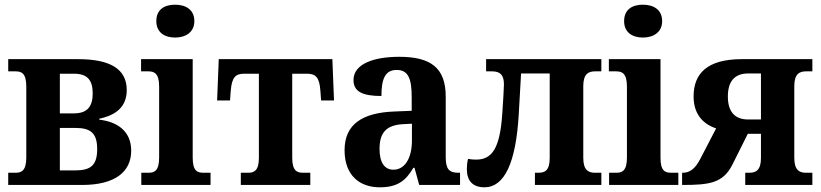

<svg xmlns="http://www.w3.org/2000/svg" viewBox="-20 -788 3498 818"><path d="M15 0H330C470 0 539 -56 539 -146C539 -231 477 -270 403 -278V-282C452 -293 520 -318 520 -404C520 -494 450 -536 312 -536H15V-484H46C71 -484 92 -477 92 -419V-117C92 -60 71 -52 46 -52H15ZM235 -305V-474H295C351 -474 375 -448 375 -390C375 -333 351 -305 295 -305ZM235 -62V-243H301C366 -243 394 -221 394 -153C394 -84 367 -62 300 -62Z M726 -628C770 -628 808 -650 808 -698C808 -748 770 -768 726 -768C681 -768 646 -748 646 -698C646 -650 681 -628 726 -628ZM582 0H877V-52H847C821 -52 801 -59 801 -116V-536H581V-484H612C637 -484 658 -476 658 -419V-117C658 -59 637 -52 612 -52H582Z M1006 0H1302V-52H1271C1247 -52 1225 -59 1225 -115V-474H1287C1324 -474 1341 -460 1345 -401L1348 -360H1403L1396 -536H912L905 -360H960L963 -401C968 -460 984 -474 1021 -474H1083V-115C1083 -59 1061 -52 1037 -52H1006Z M1598 10C1671 10 1708 -16 1741 -73H1746L1766 0H1940V-52H1933C1894 -52 1879 -67 1879 -118V-376C1879 -501 1813 -546 1681 -546C1573 -546 1486 -516 1486 -447C1486 -398 1524 -379 1605 -379C1605 -454 1622 -490 1670 -490C1720 -490 1734 -452 1734 -374V-316L1661 -313C1523 -308 1448 -258 1448 -148C1448 -40 1513 10 1598 10ZM1656 -65C1619 -65 1597 -95 1597 -153C1597 -219 1622 -255 1697 -259L1735 -261V-190C1735 -111 1703 -65 1656 -65Z M2044 10C2129 10 2178 -94 2190 -300L2200 -475H2322V-115C2322 -62 2302 -52 2274 -52H2259V0H2542V-52H2515C2488 -52 2465 -62 2465 -115V-421C2465 -474 2488 -484 2515 -484H2542V-536H2051V-484H2076C2111 -484 2127 -469 2127 -428C2127 -414 2123 -348 2120 -305C2110 -151 2074 -108 2008 -108C1997 -108 1986 -109 1974 -111C1970 -95 1969 -80 1969 -67C1969 -17 1995 10 2044 10Z M2719 -628C2763 -628 2801 -650 2801 -698C2801 -748 2763 -768 2719 -768C2674 -768 2639 -748 2639 -698C2639 -650 2674 -628 2719 -628ZM2575 0H2870V-52H2840C2814 -52 2794 -59 2794 -116V-536H2574V-484H2605C2630 -484 2651 -476 2651 -419V-117C2651 -59 2630 -52 2605 -52H2575Z M2886 0C3001 0 3060 -7 3100 -86L3166 -218H3222V-115C3222 -62 3200 -52 3172 -52H3155V0H3441V-52H3414C3387 -52 3364 -62 3364 -115V-421C3364 -474 3387 -484 3414 -484H3441V-536H3141C2993 -536 2935 -475 2935 -377C2935 -301 2976 -259 3031 -241L2964 -112C2942 -69 2919 -52 2889 -52H2886ZM3167 -279C3109 -279 3081 -314 3081 -377C3081 -439 3108 -475 3167 -475H3222V-279Z"/></svg>

Font: Noto Serif SemiCondensed
Style: Bold
Weight: 700
Width: 4
Designer: Monotype Design Team
Foundry: Monotype Imaging Inc.
Version: Version 2.015